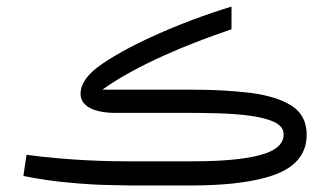

<svg xmlns="http://www.w3.org/2000/svg" viewBox="-20 -570 1014 590"><path d="M562 0C654.3 0 743.2 -6.8 811.5 -28.8C879.4 -50.3 922.4 -89.8 922.4 -155.8C922.4 -195.3 907.2 -224.6 877 -244.6C846.2 -264.2 804.7 -277.3 752 -284.2C698.7 -291 638.7 -294.4 570.8 -294.4H294.4C400.4 -370.6 559.6 -435.5 691.4 -480V-549.8C533.2 -501.5 363.8 -426.8 278.3 -362.3C244.6 -335.9 227.5 -309.1 227.5 -282.2C227.5 -246.6 263.2 -223.1 335.9 -223.1H568.4C593.8 -223.1 622.6 -222.7 654.8 -221.7C687 -220.7 718.3 -218.3 748 -214.4C777.8 -210.4 802.7 -204.1 822.3 -195.3C841.8 -186 851.6 -173.3 851.6 -157.2C851.6 -120.1 814 -99.6 757.3 -88.4C700.2 -76.7 628.4 -74.2 561.5 -74.2H377C308.1 -74.2 196.3 -76.7 61.5 -94.2L51.8 -29.3C100.1 -19.5 147 -12.7 192.9 -8.8C238.3 -4.4 278.3 -2 312.5 -1.5C346.2 -0.5 369.6 0 381.8 0Z"/></svg>

Font: Vazirmatn Light
Style: Regular
Weight: 300
Designer: Saber Rastikerdar
Foundry: Saber Rastikerdar
Version: Version 33.003